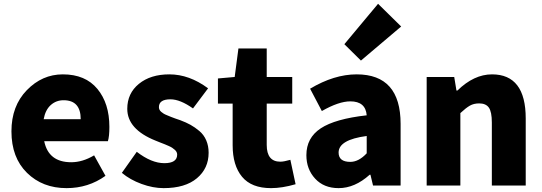

<svg xmlns="http://www.w3.org/2000/svg" viewBox="-20 -973 2843 1007"><path d="M329.1 13.7Q203.1 13.7 121.6 -66.4Q40 -146.5 40 -284.2Q40 -417 120.6 -500Q201.2 -583 309.6 -583Q427.7 -583 490.7 -506.8Q553.7 -430.7 553.7 -307.6Q553.7 -257.8 545.9 -232.4H211.9Q234.4 -122.1 353.5 -122.1Q413.1 -122.1 473.6 -158.2L533.2 -50.8Q443.4 13.7 329.1 13.7ZM209 -347.7H403.3Q403.3 -447.3 313.5 -447.3Q274.4 -447.3 246.1 -421.9Q217.8 -396.5 209 -347.7Z M837.9 13.7Q782.2 13.7 722.2 -8.3Q662.1 -30.3 619.1 -66.4L697.3 -176.8Q774.4 -117.2 841.8 -117.2Q909.2 -117.2 909.2 -162.1Q909.2 -168.9 906.2 -175.3Q903.3 -181.6 896.5 -187.5Q889.6 -193.4 883.3 -197.8Q877 -202.1 864.7 -207.5Q852.5 -212.9 844.2 -216.3Q835.9 -219.7 820.3 -225.6Q804.7 -231.4 795.9 -235.4Q647.5 -294.9 647.5 -402.3Q647.5 -483.4 708.5 -533.2Q769.5 -583 868.2 -583Q972.7 -583 1071.3 -509.8L992.2 -404.3Q924.8 -452.1 874 -452.1Q813.5 -452.1 813.5 -411.1Q813.5 -404.3 816.4 -397.9Q819.3 -391.6 825.7 -386.2Q832 -380.9 838.4 -377Q844.7 -373 856.9 -368.2Q869.1 -363.3 877 -359.9Q884.8 -356.4 900.4 -351.1Q916 -345.7 924.8 -342.8Q956.1 -331.1 979 -318.4Q1002 -305.7 1025.4 -286.1Q1048.8 -266.6 1061.5 -237.3Q1074.2 -208 1074.2 -171.9Q1074.2 -89.8 1012.7 -38.1Q951.2 13.7 837.9 13.7Z M1401.4 13.7Q1298.8 13.7 1249.5 -45.9Q1200.2 -105.5 1200.2 -210.9V-429.7H1123V-561.5L1210.9 -569.3L1230.5 -718.8H1378.9V-569.3H1512.7V-429.7H1378.9V-212.9Q1378.9 -125 1450.2 -125Q1468.8 -125 1502.9 -134.8L1530.3 -6.8Q1460 13.7 1401.4 13.7Z M1755.9 13.7Q1678.7 13.7 1632.8 -36.1Q1586.9 -85.9 1586.9 -159.2Q1586.9 -250 1662.1 -299.8Q1737.3 -349.6 1903.3 -368.2Q1897.5 -441.4 1817.4 -441.4Q1756.8 -441.4 1668 -390.6L1606.4 -507.8Q1732.4 -583 1850.6 -583Q2081.1 -583 2081.1 -323.2V0H1936.5L1922.9 -56.6H1918.9Q1840.8 13.7 1755.9 13.7ZM1817.4 -124Q1861.3 -124 1903.3 -168.9V-259.8Q1755.9 -240.2 1755.9 -172.9Q1755.9 -124 1817.4 -124ZM1873 -655.3 1786.1 -741.2 1962.9 -953.1 2084 -834Z M2217.8 0V-569.3H2362.3L2374 -498H2378.9Q2465.8 -583 2560.5 -583Q2737.3 -583 2737.3 -351.6V0H2559.6V-330.1Q2559.6 -386.7 2543.9 -408.7Q2528.3 -430.7 2493.2 -430.7Q2464.8 -430.7 2444.3 -418.9Q2423.8 -407.2 2394.5 -379.9V0Z"/></svg>

Font: Gen Shin Gothic Heavy
Style: Bold
Weight: 900
Designer: [Source Han Sans]
Ryoko NISHIZUKA  (kana & ideographs); Paul D. Hunt (Latin, Greek & Cyrillic); Wenlong ZHANG  (bopomofo
Version: Version 1.002.20150607